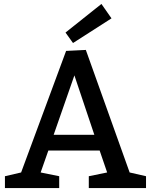

<svg xmlns="http://www.w3.org/2000/svg" viewBox="-20 -953 765 973"><path d="M350 -735 312 -788 494 -933 545 -860ZM87 -79 315 -695 415 -700 637 -79 720 -60V0H430V-60L523 -79L485 -190H225L186 -79L280 -60V0H5V-60ZM458 -270 357 -571 252 -270Z"/></svg>

Font: Bitter
Style: Regular
Weight: 400
Designer: Sol Matas
Foundry: Sol Matas
Version: Version 1.300;PS 001.300;hotconv 1.0.70;makeotf.lib2.5.58329